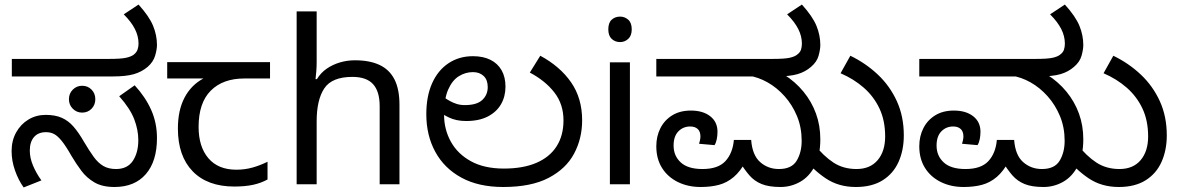

<svg xmlns="http://www.w3.org/2000/svg" viewBox="-20 -810 5186 844"><path d="M483 12Q430 12 395.5 -8Q361 -28 337.5 -59.5Q314 -91 294 -125Q269 -169 251 -191Q233 -213 217.5 -221Q202 -229 182 -229Q148 -229 129.5 -207.5Q111 -186 111 -148Q111 -116 125 -82.5Q139 -49 162 -17L84 14Q61 -18 46 -60.5Q31 -103 31 -146Q31 -192 51 -228Q71 -264 105 -284.5Q139 -305 181 -305Q223 -305 252 -292Q281 -279 303.5 -253Q326 -227 349 -187Q372 -148 391.5 -121Q411 -94 434 -80.5Q457 -67 490 -67Q540 -67 564 -103Q588 -139 588 -194Q588 -239 570 -286Q552 -333 504 -387L572 -435Q619 -384 644.5 -327Q670 -270 670 -203Q670 -101 621 -44.5Q572 12 483 12ZM341 -315Q317 -315 300 -332Q283 -349 283 -374Q283 -399 300 -416Q317 -433 341 -433Q366 -433 382.5 -416Q399 -399 399 -374Q399 -349 382.5 -332Q366 -315 341 -315ZM32 -474V-551H458Q512 -551 534 -556Q556 -561 567 -569Q580 -579 584.5 -591.5Q589 -604 589 -618Q589 -651 573 -682.5Q557 -714 524 -747L589 -790Q636 -738 653 -696.5Q670 -655 670 -612Q670 -593 662 -565.5Q654 -538 629 -516Q603 -494 568.5 -484Q534 -474 477 -474Z M1010 10Q892 10 827 -57Q762 -124 762 -245Q762 -325 791 -380.5Q820 -436 874 -465H715V-537H1167V-465H1054Q960 -465 906.5 -411.5Q853 -358 853 -252Q853 -165 896 -114.5Q939 -64 1019 -64Q1056 -64 1090 -73.5Q1124 -83 1156 -99V-21Q1127 -5 1092 2.5Q1057 10 1010 10Z M1372 -537Q1372 -518 1370.5 -498Q1369 -478 1367 -462H1373Q1390 -490 1416 -508Q1442 -526 1474 -535.5Q1506 -545 1540 -545Q1605 -545 1648.5 -524.5Q1692 -504 1714 -461Q1736 -418 1736 -349V0H1649V-343Q1649 -408 1620 -440Q1591 -472 1529 -472Q1439 -472 1405.5 -421.5Q1372 -371 1372 -277V0H1284V-760H1372Z M2192 12Q2084 12 2008.5 -29Q1933 -70 1893.5 -142.5Q1854 -215 1854 -308Q1854 -387 1879.5 -444Q1905 -501 1951.5 -532Q1998 -563 2059 -563Q2104 -563 2136 -547Q2168 -531 2185 -501Q2202 -471 2202 -429Q2202 -386 2182.5 -352Q2163 -318 2124.5 -298Q2086 -278 2029 -278Q2007 -278 1988 -282Q1969 -286 1953.5 -293.5Q1938 -301 1925 -309L1935 -380Q1945 -373 1958.5 -365.5Q1972 -358 1988 -353Q2004 -348 2023 -348Q2076 -348 2100 -370.5Q2124 -393 2124 -427Q2124 -459 2106 -476Q2088 -493 2059 -493Q2026 -493 1997 -475Q1968 -457 1950 -416Q1932 -375 1932 -306Q1932 -241 1962 -187Q1992 -133 2050.5 -101Q2109 -69 2195 -69Q2279 -69 2337.5 -94Q2396 -119 2426.5 -166.5Q2457 -214 2457 -281Q2457 -352 2417 -403.5Q2377 -455 2309 -491L2355 -565Q2442 -518 2490.5 -448Q2539 -378 2539 -281Q2539 -201 2503.5 -134.5Q2468 -68 2391.5 -28Q2315 12 2192 12Z M2749 -536V0H2661V-536ZM2706 -737Q2726 -737 2741.5 -723.5Q2757 -710 2757 -681Q2757 -653 2741.5 -639Q2726 -625 2706 -625Q2684 -625 2669 -639Q2654 -653 2654 -681Q2654 -710 2669 -723.5Q2684 -737 2706 -737Z M3060 12Q3004 12 2959.5 -10Q2915 -32 2890 -72Q2865 -112 2865 -167Q2865 -211 2883 -246.5Q2901 -282 2935 -303Q2969 -324 3017 -324Q3070 -324 3102 -299Q3134 -274 3134 -231Q3134 -215 3131 -199Q3128 -183 3121 -172L3053 -178Q3055 -184 3057 -193.5Q3059 -203 3059 -210Q3059 -232 3047 -243Q3035 -254 3014 -254Q2983 -254 2962 -232.5Q2941 -211 2941 -170Q2941 -125 2972.5 -96Q3004 -67 3068 -67Q3137 -67 3169 -102Q3201 -137 3206 -195H3282Q3287 -128 3321.5 -97.5Q3356 -67 3404 -67Q3460 -67 3482 -103.5Q3504 -140 3504 -191Q3504 -250 3483.5 -299.5Q3463 -349 3429 -387Q3395 -425 3354 -448Q3313 -471 3272 -477L3425 -483Q3476 -451 3512 -407Q3548 -363 3567 -310.5Q3586 -258 3586 -198Q3586 -126 3561.5 -79.5Q3537 -33 3497 -10.5Q3457 12 3411 12Q3360 12 3328 -1Q3296 -14 3274 -39.5Q3252 -65 3230 -101L3261 -105Q3235 -57 3205.5 -32Q3176 -7 3140.5 2.5Q3105 12 3060 12ZM2865 -474V-551H3375Q3429 -551 3451 -556Q3473 -561 3483 -569Q3497 -579 3501 -591.5Q3505 -604 3505 -618Q3505 -651 3489 -682.5Q3473 -714 3440 -747L3505 -790Q3552 -738 3569 -696.5Q3586 -655 3586 -612Q3586 -593 3578.5 -565.5Q3571 -538 3545 -516Q3520 -494 3485.5 -484Q3451 -474 3393 -474ZM3742 12Q3666 12 3609 -26.5Q3552 -65 3507 -123L3558 -177Q3600 -124 3643.5 -95.5Q3687 -67 3745 -67Q3805 -67 3838 -106Q3871 -145 3871 -210Q3871 -280 3846 -333Q3821 -386 3777 -424.5Q3733 -463 3675 -488L3718 -565Q3786 -532 3839 -482Q3892 -432 3922.5 -365Q3953 -298 3953 -215Q3953 -150 3930 -98.5Q3907 -47 3860 -17.5Q3813 12 3742 12Z M4216 12Q4160 12 4115.5 -10Q4071 -32 4046 -72Q4021 -112 4021 -167Q4021 -211 4039 -246.5Q4057 -282 4091 -303Q4125 -324 4173 -324Q4226 -324 4258 -299Q4290 -274 4290 -231Q4290 -215 4287 -199Q4284 -183 4277 -172L4209 -178Q4211 -184 4213 -193.5Q4215 -203 4215 -210Q4215 -232 4203 -243Q4191 -254 4170 -254Q4139 -254 4118 -232.5Q4097 -211 4097 -170Q4097 -125 4128.5 -96Q4160 -67 4224 -67Q4293 -67 4325 -102Q4357 -137 4362 -195H4438Q4443 -128 4477.5 -97.5Q4512 -67 4560 -67Q4616 -67 4638 -103.5Q4660 -140 4660 -191Q4660 -250 4639.5 -299.5Q4619 -349 4585 -387Q4551 -425 4510 -448Q4469 -471 4428 -477L4581 -483Q4632 -451 4668 -407Q4704 -363 4723 -310.5Q4742 -258 4742 -198Q4742 -126 4717.5 -79.5Q4693 -33 4653 -10.5Q4613 12 4567 12Q4516 12 4484 -1Q4452 -14 4430 -39.5Q4408 -65 4386 -101L4417 -105Q4391 -57 4361.5 -32Q4332 -7 4296.5 2.5Q4261 12 4216 12ZM4021 -474V-551H4531Q4585 -551 4607 -556Q4629 -561 4639 -569Q4653 -579 4657 -591.5Q4661 -604 4661 -618Q4661 -651 4645 -682.5Q4629 -714 4596 -747L4661 -790Q4708 -738 4725 -696.5Q4742 -655 4742 -612Q4742 -593 4734.5 -565.5Q4727 -538 4701 -516Q4676 -494 4641.5 -484Q4607 -474 4549 -474ZM4898 12Q4822 12 4765 -26.5Q4708 -65 4663 -123L4714 -177Q4756 -124 4799.5 -95.5Q4843 -67 4901 -67Q4961 -67 4994 -106Q5027 -145 5027 -210Q5027 -280 5002 -333Q4977 -386 4933 -424.5Q4889 -463 4831 -488L4874 -565Q4942 -532 4995 -482Q5048 -432 5078.5 -365Q5109 -298 5109 -215Q5109 -150 5086 -98.5Q5063 -47 5016 -17.5Q4969 12 4898 12Z"/></svg>

Font: kannada25
Style: Book
Weight: 400
Designer: Jelle Bosma - Monotype Design Team
Foundry: Monotype Imaging Inc.
Version: Version 2.003